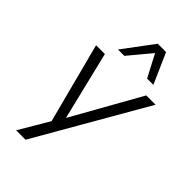

<svg xmlns="http://www.w3.org/2000/svg" viewBox="-276 -841 1109 1109"><g transform="rotate(45 278.5 -286.0)"><path d="M92 180 210 -20 206 23 71 -494H143L245 -74L481 -494H557L169 180ZM178 -566 317 -752H385L467 -566H416L344 -703L230 -566Z"/></g></svg>

Font: Nunito Sans 7pt Light
Style: Italic
Weight: 300
Italic angle: -9°
Designer: Vernon Adams
Foundry: Vernon Adams
Version: Version 3.101;gftools[0.9.27]